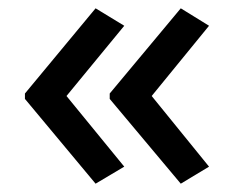

<svg xmlns="http://www.w3.org/2000/svg" viewBox="-20 -441 562 462"><path d="M40 -203V-216L210 -421L279 -379L140 -210L279 -40L210 1ZM244 -203V-216L415 -421L483 -379L345 -210L483 -40L415 1Z"/></svg>

Font: Noto Sans Syriac Eastern Medium
Style: Regular
Weight: 500
Designer: Patrick Giasson and the Monotype Design Team
Foundry: Monotype Imaging Inc.
Version: Version 3.001